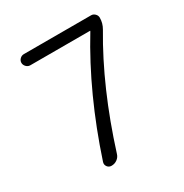

<svg xmlns="http://www.w3.org/2000/svg" viewBox="-168 -863 957 997"><g transform="rotate(-30 310.0 -365.0)"><path d="M112 -730H515Q528 -730 538 -720Q548 -710 548 -697Q548 -664 531 -635Q378 -377 271 -39Q266 -22 251 -11Q236 0 217 0Q201 0 192 -12.5Q183 -25 188 -40Q301 -383 470 -660V-661L471 -662Q471 -663 470 -663H112Q98 -663 88 -673.5Q78 -684 78 -697Q78 -710 88 -720Q98 -730 112 -730Z"/></g></svg>

Font: Rounded Mplus 1c
Style: Regular
Weight: 400
Version: Version 1.059.20150529